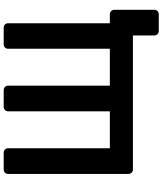

<svg xmlns="http://www.w3.org/2000/svg" viewBox="60 -800 880 1040"><g transform="rotate(-90 500.0 -280.0)"><path d="M852 140Q842 140 835 133Q828 126 828 116V0H102Q92 0 85 -7Q78 -14 78 -24V-676Q78 -687 85 -693.5Q92 -700 102 -700H193Q203 -700 210 -693Q217 -686 217 -676V-125H417V-676Q417 -686 424 -693Q431 -700 441 -700H531Q542 -700 549 -693Q556 -686 556 -676V-125H756V-676Q756 -686 762.5 -693Q769 -700 780 -700H870Q881 -700 887.5 -693Q894 -686 894 -676V-125H942Q953 -125 960 -118Q967 -111 967 -101V116Q967 126 960 133Q953 140 942 140Z"/></g></svg>

Font: Rubik Medium
Style: Regular
Weight: 500
Designer: Hubert and Fischer
Foundry: Hubert and Fischer
Version: Version 2.300; ttfautohint (v1.8.4.7-5d5b);gftools[0.9.30]